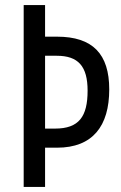

<svg xmlns="http://www.w3.org/2000/svg" viewBox="-20 -734 476 754"><path d="M409 -383C409 -522 344 -590 204 -590H157V-714H73V0H157V-154H204C344 -154 409 -239 409 -383ZM196 -229H157V-515H203C287 -515 324 -474 324 -378C324 -276 290 -229 196 -229Z"/></svg>

Font: Noto Sans Ethiopic ExtCond
Style: Regular
Weight: 400
Width: 2
Designer: Monotype Design Team
Foundry: Monotype Imaging Inc.
Version: Version 2.102